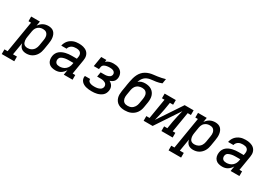

<svg xmlns="http://www.w3.org/2000/svg" viewBox="-20 -1760 4198 2990"><g transform="rotate(30 2079.0 -265.0)"><path d="M-42 205V121H15L109 -446H63V-530H220L206 -448Q220 -469 238.5 -487Q257 -505 279 -516.5Q301 -528 324.5 -533Q348 -538 372 -538Q400 -538 426 -530Q452 -522 470.5 -504Q489 -486 499.5 -461Q510 -436 513.5 -409.5Q517 -383 515.5 -355Q514 -327 509 -299L491 -189Q487 -164 479 -139Q471 -114 457.5 -91Q444 -68 424.5 -48.5Q405 -29 381.5 -16Q358 -3 332.5 2.5Q307 8 282 8Q257 8 233.5 1.5Q210 -5 192.5 -20Q175 -35 164.5 -56Q154 -77 149 -100L112 121H183V205ZM257 -76Q274 -76 290.5 -79.5Q307 -83 322.5 -91Q338 -99 351.5 -111.5Q365 -124 374 -139Q383 -154 388.5 -170Q394 -186 397 -203L415 -313Q418 -330 418.5 -347.5Q419 -365 415.5 -381Q412 -397 404 -411.5Q396 -426 383.5 -436Q371 -446 354.5 -450Q338 -454 320 -454Q304 -454 288.5 -451Q273 -448 258.5 -441Q244 -434 231.5 -423Q219 -412 210 -398Q201 -384 196 -369Q191 -354 188 -338L170 -228Q167 -210 166 -192.5Q165 -175 167.5 -158Q170 -141 176 -125Q182 -109 194 -97.5Q206 -86 222.5 -81Q239 -76 257 -76Z M806 8Q771 8 738.5 -1.5Q706 -11 684 -35Q662 -59 655 -92.5Q648 -126 654 -161Q658 -188 671.5 -213.5Q685 -239 707 -257.5Q729 -276 755.5 -287.5Q782 -299 809 -305.5Q836 -312 863 -314.5Q890 -317 917 -317H1008L1015 -359Q1018 -380 1013 -399.5Q1008 -419 993.5 -432Q979 -445 959 -449.5Q939 -454 918 -454Q898 -454 878 -450.5Q858 -447 840 -437Q822 -427 808.5 -410Q795 -393 791 -372H695Q700 -397 710.5 -420Q721 -443 737.5 -463Q754 -483 776 -498Q798 -513 821.5 -522Q845 -531 869.5 -534.5Q894 -538 918 -538Q939 -538 959.5 -536Q980 -534 999.5 -528.5Q1019 -523 1036.5 -514.5Q1054 -506 1068.5 -493Q1083 -480 1093 -463Q1103 -446 1108 -426.5Q1113 -407 1112.5 -386.5Q1112 -366 1109 -345L1066 -84H1113V0H955L970 -90Q957 -68 939.5 -49Q922 -30 900 -16.5Q878 -3 854 2.5Q830 8 806 8ZM832 -76Q860 -76 887.5 -84.5Q915 -93 937.5 -112Q960 -131 973 -157Q986 -183 990 -211L994 -233H917Q905 -233 893 -232.5Q881 -232 869 -231Q857 -230 845 -227.5Q833 -225 821 -221.5Q809 -218 797.5 -213.5Q786 -209 775.5 -201Q765 -193 759 -182Q753 -171 751 -159Q748 -141 752.5 -124Q757 -107 769 -95.5Q781 -84 798 -80Q815 -76 832 -76Z M1458 8Q1432 8 1407 5.5Q1382 3 1358 -3Q1334 -9 1312.5 -20.5Q1291 -32 1275 -49.5Q1259 -67 1251.5 -91Q1244 -115 1249 -141Q1249 -142 1249.5 -144Q1250 -146 1250 -147H1346Q1345 -147 1345 -146Q1345 -145 1345 -144Q1343 -132 1348 -120Q1353 -108 1362 -100.5Q1371 -93 1383 -88Q1395 -83 1407 -80.5Q1419 -78 1432 -77Q1445 -76 1458 -76Q1471 -76 1485 -77Q1499 -78 1512.5 -80.5Q1526 -83 1539.5 -88Q1553 -93 1565 -101Q1577 -109 1585 -121.5Q1593 -134 1596 -147Q1598 -161 1595 -175Q1592 -189 1583.5 -199.5Q1575 -210 1563 -216.5Q1551 -223 1538 -227Q1525 -231 1511 -232.5Q1497 -234 1482 -234H1420L1434 -318H1496Q1508 -318 1520.5 -318.5Q1533 -319 1545 -321.5Q1557 -324 1569 -328.5Q1581 -333 1592 -340Q1603 -347 1610 -358.5Q1617 -370 1619 -382Q1622 -400 1613.5 -416Q1605 -432 1589.5 -440.5Q1574 -449 1556 -451.5Q1538 -454 1519 -454Q1507 -454 1495 -453Q1483 -452 1471 -450Q1459 -448 1446.5 -444Q1434 -440 1423 -433.5Q1412 -427 1404 -416.5Q1396 -406 1394 -394L1386 -349H1293L1323 -530H1416L1410 -493Q1424 -506 1440 -515Q1456 -524 1473 -529Q1490 -534 1507.5 -536Q1525 -538 1542 -538Q1566 -538 1589.5 -534.5Q1613 -531 1634.5 -522Q1656 -513 1673 -498.5Q1690 -484 1700.5 -463.5Q1711 -443 1714.5 -419Q1718 -395 1714 -371Q1711 -354 1703.5 -337.5Q1696 -321 1682.5 -308.5Q1669 -296 1653 -287.5Q1637 -279 1620 -273Q1639 -264 1654.5 -250Q1670 -236 1679.5 -217.5Q1689 -199 1691.5 -177Q1694 -155 1690 -133Q1686 -109 1674.5 -86Q1663 -63 1643.5 -46.5Q1624 -30 1600.5 -19Q1577 -8 1553.5 -2Q1530 4 1506 6Q1482 8 1458 8Z M2054 8Q2023 8 1993 2Q1963 -4 1937.5 -19Q1912 -34 1894.5 -57.5Q1877 -81 1868.5 -109.5Q1860 -138 1860.5 -169Q1861 -200 1866 -231L1881 -320Q1882 -329 1883.5 -337.5Q1885 -346 1886 -355Q1892 -388 1898 -421Q1904 -454 1913.5 -487.5Q1923 -521 1938.5 -553Q1954 -585 1978 -612Q2002 -639 2033.5 -657Q2065 -675 2098 -684.5Q2131 -694 2165 -697.5Q2199 -701 2233 -706Q2267 -711 2301 -718Q2335 -725 2368 -735L2354 -651Q2330 -641 2304.5 -634.5Q2279 -628 2254 -624Q2229 -620 2203.5 -618Q2178 -616 2152.5 -611Q2127 -606 2102.5 -595.5Q2078 -585 2058.5 -566.5Q2039 -548 2026 -524.5Q2013 -501 2005 -476Q2018 -487 2032 -495.5Q2046 -504 2061.5 -508.5Q2077 -513 2092.5 -515Q2108 -517 2123 -517Q2154 -517 2183 -510.5Q2212 -504 2236.5 -488.5Q2261 -473 2278 -449.5Q2295 -426 2303 -398Q2311 -370 2311 -339.5Q2311 -309 2306 -278L2291 -189Q2287 -162 2277.5 -135.5Q2268 -109 2251.5 -85Q2235 -61 2212 -42.5Q2189 -24 2162.5 -12.5Q2136 -1 2108.5 3.5Q2081 8 2054 8ZM2055 -76Q2072 -76 2089 -79Q2106 -82 2122 -90Q2138 -98 2151 -110.5Q2164 -123 2173.5 -138Q2183 -153 2188.5 -169.5Q2194 -186 2197 -203L2212 -292Q2214 -309 2215 -326.5Q2216 -344 2212.5 -360.5Q2209 -377 2201 -391Q2193 -405 2180 -415Q2167 -425 2150.5 -429Q2134 -433 2116 -433Q2100 -433 2083.5 -430Q2067 -427 2051.5 -420Q2036 -413 2022.5 -401.5Q2009 -390 1999.5 -375.5Q1990 -361 1984.5 -345Q1979 -329 1976 -313L1960 -217Q1957 -200 1956.5 -182.5Q1956 -165 1959.5 -149Q1963 -133 1971 -118.5Q1979 -104 1992 -94Q2005 -84 2021.5 -80Q2038 -76 2055 -76Q2055 -76 2055 -76Q2055 -76 2055 -76Z M2391 0V-84H2449L2509 -446H2463V-530H2664V-446H2606L2585 -318Q2576 -263 2562.5 -208.5Q2549 -154 2536 -99L2823 -530H2984V-446H2926L2866 -84H2913V0H2711V-84H2769L2790 -212Q2799 -267 2812.5 -321.5Q2826 -376 2839 -431L2553 0Z M2958 205V121H3015L3109 -446H3063V-530H3220L3206 -448Q3220 -469 3238.5 -487Q3257 -505 3279 -516.5Q3301 -528 3324.5 -533Q3348 -538 3372 -538Q3400 -538 3426 -530Q3452 -522 3470.5 -504Q3489 -486 3499.5 -461Q3510 -436 3513.5 -409.5Q3517 -383 3515.5 -355Q3514 -327 3509 -299L3491 -189Q3487 -164 3479 -139Q3471 -114 3457.5 -91Q3444 -68 3424.5 -48.5Q3405 -29 3381.5 -16Q3358 -3 3332.5 2.5Q3307 8 3282 8Q3257 8 3233.5 1.5Q3210 -5 3192.5 -20Q3175 -35 3164.5 -56Q3154 -77 3149 -100L3112 121H3183V205ZM3257 -76Q3274 -76 3290.5 -79.5Q3307 -83 3322.5 -91Q3338 -99 3351.5 -111.5Q3365 -124 3374 -139Q3383 -154 3388.5 -170Q3394 -186 3397 -203L3415 -313Q3418 -330 3418.5 -347.5Q3419 -365 3415.5 -381Q3412 -397 3404 -411.5Q3396 -426 3383.5 -436Q3371 -446 3354.5 -450Q3338 -454 3320 -454Q3304 -454 3288.5 -451Q3273 -448 3258.5 -441Q3244 -434 3231.5 -423Q3219 -412 3210 -398Q3201 -384 3196 -369Q3191 -354 3188 -338L3170 -228Q3167 -210 3166 -192.5Q3165 -175 3167.5 -158Q3170 -141 3176 -125Q3182 -109 3194 -97.5Q3206 -86 3222.5 -81Q3239 -76 3257 -76Z M3806 8Q3771 8 3738.5 -1.5Q3706 -11 3684 -35Q3662 -59 3655 -92.5Q3648 -126 3654 -161Q3658 -188 3671.5 -213.5Q3685 -239 3707 -257.5Q3729 -276 3755.5 -287.5Q3782 -299 3809 -305.5Q3836 -312 3863 -314.5Q3890 -317 3917 -317H4008L4015 -359Q4018 -380 4013 -399.5Q4008 -419 3993.5 -432Q3979 -445 3959 -449.5Q3939 -454 3918 -454Q3898 -454 3878 -450.5Q3858 -447 3840 -437Q3822 -427 3808.5 -410Q3795 -393 3791 -372H3695Q3700 -397 3710.5 -420Q3721 -443 3737.5 -463Q3754 -483 3776 -498Q3798 -513 3821.5 -522Q3845 -531 3869.5 -534.5Q3894 -538 3918 -538Q3939 -538 3959.5 -536Q3980 -534 3999.5 -528.5Q4019 -523 4036.5 -514.5Q4054 -506 4068.5 -493Q4083 -480 4093 -463Q4103 -446 4108 -426.5Q4113 -407 4112.5 -386.5Q4112 -366 4109 -345L4066 -84H4113V0H3955L3970 -90Q3957 -68 3939.5 -49Q3922 -30 3900 -16.5Q3878 -3 3854 2.5Q3830 8 3806 8ZM3832 -76Q3860 -76 3887.5 -84.5Q3915 -93 3937.5 -112Q3960 -131 3973 -157Q3986 -183 3990 -211L3994 -233H3917Q3905 -233 3893 -232.5Q3881 -232 3869 -231Q3857 -230 3845 -227.5Q3833 -225 3821 -221.5Q3809 -218 3797.5 -213.5Q3786 -209 3775.5 -201Q3765 -193 3759 -182Q3753 -171 3751 -159Q3748 -141 3752.5 -124Q3757 -107 3769 -95.5Q3781 -84 3798 -80Q3815 -76 3832 -76Z"/></g></svg>

Font: Iosevka Slab MdExObl
Style: Regular
Weight: 500
Width: 7
Italic angle: -9°
Monospace: yes
Designer: Belleve Invis
Foundry: Belleve Invis
Version: Version 11.1.1; ttfautohint (v1.8.3)